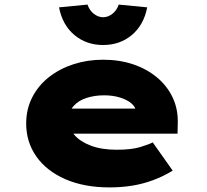

<svg xmlns="http://www.w3.org/2000/svg" viewBox="-20 -806 902 836"><path d="M457 10Q346 10 264 -26Q182 -62 138 -125Q94 -188 94 -268Q94 -331 120.5 -382.5Q147 -434 193.5 -470.5Q240 -507 300.5 -526.5Q361 -546 429 -546Q500 -546 559.5 -526Q619 -506 663.5 -469Q708 -432 732 -381Q756 -330 754 -268L753 -224H222L199 -333H592L573 -301V-319Q571 -340 552 -356Q533 -372 502 -381.5Q471 -391 433 -391Q392 -391 356.5 -379.5Q321 -368 300 -344Q279 -320 279 -284Q279 -248 303.5 -219Q328 -190 375 -172Q422 -154 488 -154Q552 -154 590 -165.5Q628 -177 645 -186L732 -63Q691 -38 646.5 -21.5Q602 -5 555 2.5Q508 10 457 10ZM429 -610Q356 -610 304 -653.5Q252 -697 237 -774L361 -786Q370 -760 389 -745.5Q408 -731 429 -731Q450 -731 469 -745.5Q488 -760 497 -786L621 -774Q606 -697 554 -653.5Q502 -610 429 -610Z"/></svg>

Font: Lexend Tera Black
Style: Regular
Weight: 900
Version: Version 1.007